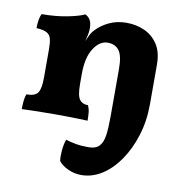

<svg xmlns="http://www.w3.org/2000/svg" viewBox="-80 -541 812 865"><g transform="rotate(10 325.5 -109.0)"><path d="M348 249Q316 249 287 235.5Q258 222 244 203Q241 185 243.5 155.5Q246 126 254 104Q271 110 298 115Q325 120 357 120Q392 120 408 102.5Q424 85 428.5 51Q433 17 433 -34V-251Q433 -312 415 -335.5Q397 -359 363 -359Q326 -359 299 -317Q272 -275 272 -201V-153Q272 -101 285 -83.5Q298 -66 324 -66Q331 -50 332.5 -33.5Q334 -17 334 3Q319 2 294 1.5Q269 1 241 0.5Q213 0 190 0Q166 0 135 0.5Q104 1 76 1.5Q48 2 33 3Q33 -18 35 -36Q37 -54 42 -66Q81 -66 94 -84.5Q107 -103 107 -153V-284Q107 -314 102.5 -331.5Q98 -349 83 -357.5Q68 -366 35 -368Q35 -385 37.5 -402.5Q40 -420 47 -434Q110 -434 163.5 -444.5Q217 -455 241 -467Q255 -461 263.5 -447Q272 -433 272 -408Q272 -384 261 -348Q268 -363 275 -377.5Q282 -392 294 -404Q316 -428 351.5 -445Q387 -462 431 -462Q475 -462 512.5 -445.5Q550 -429 574 -393.5Q598 -358 598 -299V-119Q598 -42 577 25Q556 92 521 142.5Q486 193 441.5 221Q397 249 348 249Z"/></g></svg>

Font: Vollkorn ExtraBold
Style: Regular
Weight: 800
Designer: Friedrich Althausen
Foundry: Friedrich Althausen
Version: Version 5.000; ttfautohint (v1.8.3)